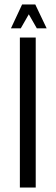

<svg xmlns="http://www.w3.org/2000/svg" viewBox="-20 -840 249 860"><path d="M138 -820 189 -713H145L109 -776L73 -713H29L79 -820ZM69 0V-672H140V0Z"/></svg>

Font: Khand
Style: Regular
Weight: 400
Designer: Devanagari: Sanchit Sawaria, Jyotish Sonowal; Latin: Satya Rajpurohit
Foundry: Indian Type Foundry
Version: Version 1.100;PS 1.0;hotconv 1.0.78;makeotf.lib2.5.61930; tt